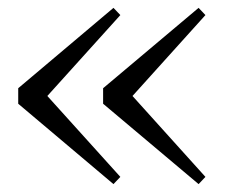

<svg xmlns="http://www.w3.org/2000/svg" viewBox="-20 -519 580 489"><path d="M269 -50.1 26.4 -254.8V-294.3L269 -499L286.5 -480.6L81.4 -253.3V-295.8L286.5 -68.5ZM485.8 -50.1 242.6 -254.8V-294.3L485.8 -499L503.2 -480.6L298.3 -253.3V-295.8L503.2 -68.5Z"/></svg>

Font: Noto Serif HK
Style: Regular
Weight: 200
Designer: Ryoko NISHIZUKA 西塚涼子 (kana & ideographs); Frank Grießhammer (Latin, Greek & Cyrillic); Wenlong ZHANG 张文龙 (bopomofo); San
Foundry: Adobe
Version: Version 2.001;hotconv 1.1.0;makeotfexe 2.6.0